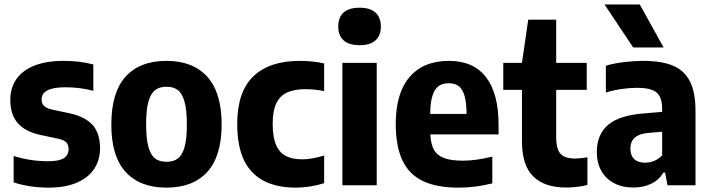

<svg xmlns="http://www.w3.org/2000/svg" viewBox="-20 -828 3178 858"><path d="M41 -13V-131Q114.5 -107.5 196.5 -107.5Q244 -107.5 265.2 -121.2Q286.5 -135 286.5 -161Q286.5 -181 276 -191.8Q265.5 -202.5 240.5 -208L160.5 -225Q92.5 -239.5 59.2 -278Q26 -316.5 26 -382Q26 -434.5 52.8 -473.8Q79.5 -513 133 -534.5Q186.5 -556 264.5 -556Q335.5 -556 397 -540V-422Q339 -438 271.5 -438Q166 -438 166 -383.5Q166 -365.5 176.8 -354.8Q187.5 -344 212 -338.5L292 -321.5Q360.5 -306.5 393.8 -269.5Q427 -232.5 427 -165.5Q427 -111.5 399.8 -71.8Q372.5 -32 321.2 -10.8Q270 10.5 199 10.5Q112 10.5 41 -13Z M477.5 -271Q477.5 -415 541.2 -485.5Q605 -556 724 -556Q842.5 -556 906.5 -484.8Q970.5 -413.5 970.5 -272.5Q970.5 -130.5 906.5 -60Q842.5 10.5 724 10.5Q605.5 10.5 541.5 -59.5Q477.5 -129.5 477.5 -271ZM815 -271Q815 -337 804.5 -374Q794 -411 774.2 -425.8Q754.5 -440.5 724 -440.5Q693.5 -440.5 673.8 -425.8Q654 -411 643.5 -374.5Q633 -338 633 -273Q633 -207.5 643.5 -170.8Q654 -134 673.5 -119.5Q693 -105 724 -105Q755 -105 774.5 -119.5Q794 -134 804.5 -170.2Q815 -206.5 815 -271Z M1040 -272.5Q1040 -418 1112.2 -487Q1184.5 -556 1319.5 -556Q1379.5 -556 1428.5 -544.5V-421Q1385 -429.5 1345 -429.5Q1293.5 -429.5 1261.5 -414Q1229.5 -398.5 1214 -364.8Q1198.5 -331 1198.5 -275Q1198.5 -216.5 1213.2 -181.5Q1228 -146.5 1257 -131.2Q1286 -116 1331 -116Q1372.5 -116 1428.5 -133V-9.5Q1399.5 0 1366.5 5.2Q1333.5 10.5 1301 10.5Q1173 10.5 1106.5 -59.2Q1040 -129 1040 -272.5Z M1510 0V-547H1663.5V0ZM1491.5 -709.5Q1491.5 -750 1515.2 -771.8Q1539 -793.5 1587 -793.5Q1634.5 -793.5 1658.2 -771.5Q1682 -749.5 1682 -709.5Q1682 -669.5 1658.2 -647.8Q1634.5 -626 1587 -626Q1539 -626 1515.2 -647.8Q1491.5 -669.5 1491.5 -709.5Z M2208 -227.5H1903Q1905 -183 1919.8 -157.8Q1934.5 -132.5 1965.5 -121.2Q1996.5 -110 2049.5 -110Q2105.5 -110 2180 -128V-8.5Q2139 1.5 2102.8 6Q2066.5 10.5 2029.5 10.5Q1931.5 10.5 1869.8 -19Q1808 -48.5 1778.2 -111.5Q1748.5 -174.5 1748.5 -275Q1748.5 -411.5 1810.2 -483.8Q1872 -556 1986.5 -556Q2095.5 -556 2151.8 -483.2Q2208 -410.5 2208 -270.5ZM1902.5 -319H2065Q2064.5 -371 2055.5 -401Q2046.5 -431 2029.5 -443.5Q2012.5 -456 1985.5 -456Q1958 -456 1940.2 -443.5Q1922.5 -431 1912.8 -401Q1903 -371 1902.5 -319Z M2605 -125V-1.5Q2584.5 4 2559.2 7Q2534 10 2510 10Q2413 10 2362.8 -39.8Q2312.5 -89.5 2312.5 -196V-426.5H2229V-547H2312.5L2340.5 -740H2465.5V-547H2602V-426.5H2465.5V-216Q2465.5 -179.5 2474 -158.5Q2482.5 -137.5 2501 -128.5Q2519.5 -119.5 2550.5 -119.5Q2571 -119.5 2605 -125Z M3088 -332.5V0H2963L2952 -57H2945Q2924 -23 2889.2 -6.5Q2854.5 10 2810.5 10Q2761 10 2724 -9.5Q2687 -29 2667 -64.8Q2647 -100.5 2647 -148Q2647 -227.5 2698 -270.5Q2749 -313.5 2861 -321.5L2939 -328V-340.5Q2939 -377 2928 -397.5Q2917 -418 2892.5 -426.8Q2868 -435.5 2825.5 -435.5Q2793.5 -435.5 2757 -430.2Q2720.5 -425 2687.5 -414.5V-534.5Q2723.5 -545 2768.2 -550.5Q2813 -556 2854 -556Q2936.5 -556 2987.5 -534.5Q3038.5 -513 3063.2 -464.2Q3088 -415.5 3088 -332.5ZM2939 -134V-239.5L2877.5 -234Q2797 -227.5 2797 -164Q2797 -133.5 2814 -117.2Q2831 -101 2862.5 -101Q2883.5 -101 2903.2 -109Q2923 -117 2939 -134ZM2809.5 -616 2681.5 -808H2839L2945.5 -616Z"/></svg>

Font: Encode Sans Semi Condensed
Style: Bold
Weight: 700
Width: 4
Designer: Multiple Designers
Foundry: Impallari Type
Version: Version 2.000